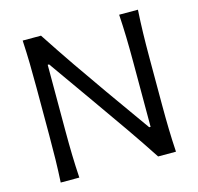

<svg xmlns="http://www.w3.org/2000/svg" viewBox="-108 -865 1012 979"><g transform="rotate(-15 398.0 -375.0)"><path d="M94.2 0Q97.7 -62.5 98.9 -120.6Q100.1 -178.7 100.1 -248V-499.5Q100.1 -569.8 98.9 -627.9Q97.7 -686 94.2 -749.5H190.9Q253.9 -653.3 314.9 -564.5Q376 -475.6 437.5 -388.7L603 -155.8H610.4V-499.5Q610.4 -569.8 608.9 -627.9Q607.4 -686 603.5 -749.5H702.6Q698.7 -686 697.3 -627.9Q695.8 -569.8 695.8 -499.5V-248Q695.8 -178.7 697.3 -120.6Q698.7 -62.5 702.6 0H608.4Q555.2 -81.5 494.6 -168.9Q434.1 -256.3 358.9 -362.3L192.9 -597.2H185.5V-248Q185.5 -178.7 187 -120.6Q188.5 -62.5 192.4 0Z"/></g></svg>

Font: Pinar DS3-Regular
Style: Regular
Weight: 400
Designer: Amin Abedi
Version: Version 2.000